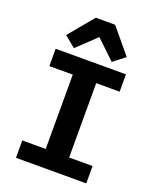

<svg xmlns="http://www.w3.org/2000/svg" viewBox="-171 -1055 942 1155"><g transform="rotate(20 300.0 -478.0)"><path d="M75 0V-111H225V-587H75V-698H525V-587H375V-111H525V0ZM362 -956 494 -797 419 -739 298 -854 177 -739 106 -797 238 -956Z"/></g></svg>

Font: Lilex
Style: Regular
Weight: 400
Monospace: yes
Designer: Mike Abbink, Paul van der Laan, Pieter van Rosmalen, Mikhael Khrustik
Foundry: Mikhael Khrustik
Version: Version 2.510